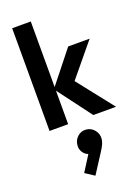

<svg xmlns="http://www.w3.org/2000/svg" viewBox="-199 -806 925 1270"><g transform="rotate(-20 264.0 -170.5)"><path d="M366 0 179 -249 365 -483H516L298 -219L303 -283L526 0ZM58 0V-723H189V0ZM242 382 178 340 258 214 300 206Q292 219 282 227Q272 235 261 234Q235 232 215.5 208.5Q196 185 199 152Q202 117 227.5 94Q253 71 288 74Q322 77 344.5 104Q367 131 364 166Q363 181 355.5 199.5Q348 218 329 247Z"/></g></svg>

Font: Outfit Thin SemiBold
Style: Regular
Weight: 600
Version: Version 1.100;gftools[0.9.27]